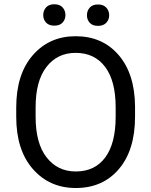

<svg xmlns="http://www.w3.org/2000/svg" viewBox="-20 -895 728 924"><path d="M629.9 -333Q629.9 -172.9 552.2 -81.5Q474.6 9.8 344.7 9.8Q218.3 9.8 138.2 -81.5Q58.1 -172.9 58.1 -333V-377.9Q58.1 -537.6 137.7 -629.2Q217.3 -720.7 343.8 -720.7Q472.7 -720.7 550.5 -630.6Q628.4 -540.5 629.9 -383.8ZM536.6 -378.9Q536.6 -505.9 485.8 -573.2Q435.1 -640.6 343.8 -640.6Q256.3 -640.6 203.9 -573.2Q151.4 -505.9 151.4 -378.9V-333Q151.4 -205.1 204.3 -137.5Q257.3 -69.8 344.7 -69.8Q436.5 -69.8 486.6 -137.5Q536.6 -205.1 536.6 -333ZM188 -822.3Q188 -844.2 201.7 -859.4Q215.3 -874.5 241.2 -874.5Q267.6 -874.5 281.2 -859.4Q294.9 -844.2 294.9 -822.3Q294.9 -801.3 281.2 -786.4Q267.6 -771.5 241.2 -771.5Q215.3 -771.5 201.7 -786.4Q188 -801.3 188 -822.3ZM398.4 -821.3Q398.4 -843.3 411.9 -858.4Q425.3 -873.5 451.7 -873.5Q477.5 -873.5 491.5 -858.4Q505.4 -843.3 505.4 -821.3Q505.4 -800.3 491.5 -785.4Q477.5 -770.5 451.7 -770.5Q425.3 -770.5 411.9 -785.4Q398.4 -800.3 398.4 -821.3Z"/></svg>

Font: Roboto21382017
Style: Regular
Weight: 400
Designer: Christian Robertson
Foundry: Google
Version: Version 2.138; 2017